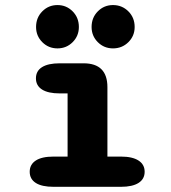

<svg xmlns="http://www.w3.org/2000/svg" viewBox="-20 -720 659 740"><path d="M186.5 0Q141 0 117.8 -15Q94.5 -30 94.5 -58Q94.5 -86 117.8 -101.2Q141 -116.5 186.5 -116.5H240.5V-360H210Q165.5 -360 142 -375Q118.5 -390 118.5 -418Q118.5 -446.5 142 -461.2Q165.5 -476 210 -476H302Q394 -476 394 -384V-116.5H446Q490.5 -116.5 514 -101.2Q537.5 -86 537.5 -58Q537.5 -30 514 -15Q490.5 0 446 0ZM201.5 -533.5Q167 -533.5 143 -557.5Q119 -581.5 119 -616Q119 -652 143 -676.2Q167 -700.5 201.5 -700.5Q236 -700.5 260 -676.2Q284 -652 284 -616Q284 -581.5 260 -557.5Q236 -533.5 201.5 -533.5ZM415.5 -533.5Q381 -533.5 357 -557.5Q333 -581.5 333 -616Q333 -652 357 -676.2Q381 -700.5 415.5 -700.5Q450.5 -700.5 474.8 -676.2Q499 -652 499 -616Q499 -581.5 474.8 -557.5Q450.5 -533.5 415.5 -533.5Z"/></svg>

Font: Sono ExtraLight Monospace
Style: Bold
Weight: 700
Version: Version 2.112